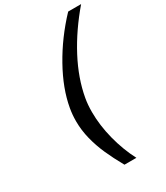

<svg xmlns="http://www.w3.org/2000/svg" viewBox="-257 -939 1115 1291"><g transform="rotate(-30 300.0 -293.5)"><path d="M175.5 -169.5Q175.5 -220 184 -267.5Q208 -404.5 291.8 -554.5Q375.5 -704.5 498.5 -834.5H599Q483 -699 407.5 -555.8Q332 -412.5 307.5 -273.5Q299 -226 299 -168.5Q299 -66 327 43.2Q355 152.5 404 246.5H311.5Q268 169 239 103.5Q210 38 192.8 -30.5Q175.5 -99 175.5 -169.5Z"/></g></svg>

Font: JuliaMono BoldItalic
Style: Regular
Weight: 700
Italic angle: -9°
Monospace: yes
Designer: cormullion
Foundry: corm
Version: Version 0.049; ttfautohint (v1.8.4)